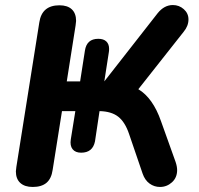

<svg xmlns="http://www.w3.org/2000/svg" viewBox="-20 -734 790 762"><path d="M43 -54Q44 -63 45 -72L136 -645Q146 -713 216 -713Q248 -713 265 -697Q282 -681 282 -651Q281 -642 280 -633L245 -411H298L317 -533Q324 -580 370 -580Q391 -580 402 -569.5Q413 -559 413 -540Q413 -532 412 -527L394 -411L606 -682Q632 -714 666 -714Q691 -714 709.5 -697.5Q728 -681 728 -657Q728 -631 709 -608L529 -380Q587 -345 619 -253L677 -91Q683 -73 683 -59Q683 -29 662.5 -10.5Q642 8 615 8Q592 8 573.5 -5.5Q555 -19 546 -45L492 -203Q476 -250 449 -271Q422 -292 375 -293L357 -173Q348 -128 302 -128Q279 -128 268 -142Q257 -156 261 -181L279 -293H226L189 -60Q184 -25 164.5 -8.5Q145 8 110 8Q78 8 60.5 -8Q43 -24 43 -54Z"/></svg>

Font: SN Pro Bold
Style: Bold Italic
Weight: 700
Italic angle: -9°
Designer: Tobias Whetton
Foundry: Supernotes
Version: Version 1.003